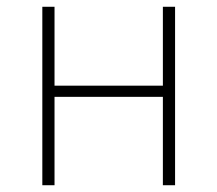

<svg xmlns="http://www.w3.org/2000/svg" viewBox="-20 -547 642 567"><path d="M105 -527H141V-294H461V-527H497V0H461V-261H141V0H105Z"/></svg>

Font: SpoqaHanSans
Style: Thin
Weight: 250
Designer: [Spoqa Han Sans] Dong-huui Kim \uAE40 \uB3D9 \uD718   [Noto Sans] Ryoko NISHIZUKA \u897F \u585A \u6DBC \u5B50  (kana & i
Foundry: Spoqa (http://bi.spoqa.com)
Version: Version 1.004;PS 1.004;hotconv 1.0.82;makeotf.lib2.5.63406